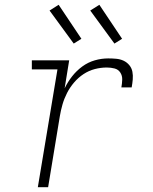

<svg xmlns="http://www.w3.org/2000/svg" viewBox="-20 -782 640 802"><path d="M138 0 220 -492H113V-530H269L250 -413Q263 -440 281.5 -463.5Q300 -487 324 -504.5Q348 -522 376 -530Q404 -538 432 -538Q449 -538 465.5 -536.5Q482 -535 496 -528.5Q510 -522 520 -510Q530 -498 533 -482.5Q536 -467 534.5 -450Q533 -433 530 -417H487Q490 -433 490.5 -449.5Q491 -466 482.5 -479Q474 -492 458.5 -496Q443 -500 426 -500Q401 -500 376 -493.5Q351 -487 329 -472.5Q307 -458 289.5 -437.5Q272 -417 260 -393.5Q248 -370 241 -345.5Q234 -321 230 -297L181 0ZM458 -600 357 -738 395 -762 490 -620ZM288 -600 187 -738 225 -762 320 -620Z"/></svg>

Font: Iosevka Slab XLtEx
Style: Italic
Weight: 200
Width: 7
Italic angle: -9°
Monospace: yes
Designer: Belleve Invis
Foundry: Belleve Invis
Version: Version 11.1.0; ttfautohint (v1.8.3)